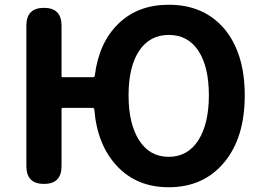

<svg xmlns="http://www.w3.org/2000/svg" viewBox="-20 -774 1105 808"><path d="M690 14Q556 14 472.5 -75Q389 -164 377 -313Q376 -320 369 -320H244Q239 -320 239 -315V-75Q239 0 165 0Q91 0 91 -75V-666Q91 -741 165 -741Q239 -741 239 -666V-454Q239 -449 244 -449H370Q378 -449 379 -456Q396 -594 478 -674Q560 -754 690 -754Q837 -754 923 -654Q1010 -551 1010 -372.5Q1010 -194 923 -90Q836 14 690 14ZM565.5 -183.5Q610 -114 690 -114Q770 -114 814.5 -183.5Q859 -253 859 -373Q859 -493 815 -560Q771 -627 690.5 -627Q610 -627 565.5 -560Q521 -493 521 -373Q521 -253 565.5 -183.5Z"/></svg>

Font: Resource Han Rounded JP
Style: Bold
Weight: 700
Designer: Cyano Hao (round all glyphs); Ryoko NISHIZUKA 西塚涼子 (kana, bopomofo & ideographs); Paul D. Hunt (Latin, Greek & Cyrillic)
Foundry: Cyano Hao
Version: 0.990